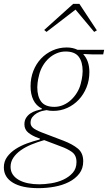

<svg xmlns="http://www.w3.org/2000/svg" viewBox="-64 -767 562 999"><path d="M136 212Q50 212 3 183.5Q-44 155 -44 104Q-44 73 -27 49.5Q-10 26 17 8.5Q44 -9 77 -21Q110 -33 142 -41L144 -46L135 -49Q104 -60 83.5 -76.5Q63 -93 63 -120Q63 -140 72 -154Q81 -168 94.5 -177Q108 -186 124 -191Q140 -196 154 -199V-202Q124 -217 109.5 -247Q95 -277 95 -318Q95 -361 109.5 -398Q124 -435 149.5 -462Q175 -489 209.5 -504.5Q244 -520 283 -520Q315 -520 339 -508H478L473 -484H416L371 -486L370 -484Q401 -450 401 -392Q401 -349 386 -312Q371 -275 345.5 -248Q320 -221 286 -205.5Q252 -190 213 -190Q193 -190 178 -194Q169 -193 155 -189.5Q141 -186 127.5 -178Q114 -170 104.5 -158Q95 -146 95 -128Q95 -113 107.5 -102Q120 -91 153 -78L266 -35Q313 -17 341 6Q369 29 369 72Q369 110 348.5 136.5Q328 163 294.5 180Q261 197 219.5 204.5Q178 212 136 212ZM219 -211Q243 -211 265 -220.5Q287 -230 305 -246.5Q323 -263 336.5 -285Q350 -307 356 -331Q363 -358 364.5 -374.5Q366 -391 366 -397Q366 -445 345.5 -472Q325 -499 277 -499Q253 -499 230.5 -489.5Q208 -480 190 -463.5Q172 -447 159 -425Q146 -403 140 -379Q133 -352 131.5 -335.5Q130 -319 130 -313Q130 -265 150.5 -238Q171 -211 219 -211ZM140 192Q169 192 203 186.5Q237 181 266 167.5Q295 154 314.5 132Q334 110 334 76Q334 41 310.5 24Q287 7 253 -5L166 -38Q131 -28 99.5 -15Q68 -2 44 15Q20 32 5.5 53.5Q-9 75 -9 101Q-9 124 2.5 141Q14 158 34.5 169.5Q55 181 82 186.5Q109 192 140 192ZM166 -611 317 -747H349L440 -609L426 -601L329 -717L178 -601Z"/></svg>

Font: IBM Plex Serif ExtraLight
Style: Italic
Weight: 200
Italic angle: -14°
Designer: Mike Abbink, Paul van der Laan, Pieter van Rosmalen
Foundry: Bold Monday
Version: Version 2.5